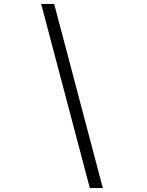

<svg xmlns="http://www.w3.org/2000/svg" viewBox="-20 -820 750 982"><path d="M190.5 -800H257L506 142H439.5Z"/></svg>

Font: League Mono Light
Style: Regular
Weight: 300
Width: 6
Designer: Tyler Finck
Foundry: The League of Moveable Type / Tyler Finck
Version: Version 2.210